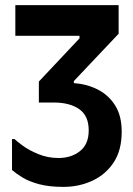

<svg xmlns="http://www.w3.org/2000/svg" viewBox="-20 -720 521 751"><path d="M190 -319H132V-401L291 -570V-580H40V-700H444V-588L269 -403V-395Q321 -391 363 -369.5Q405 -348 430.5 -307.5Q456 -267 456 -205Q456 -132 424.5 -84.5Q393 -37 341 -13Q289 11 228 11Q172 11 133 0.5Q94 -10 68.5 -25.5Q43 -41 27 -55V-176H37Q46 -167 70 -149.5Q94 -132 130.5 -117Q167 -102 209 -102Q259 -102 293 -129Q327 -156 327 -210Q327 -267 290 -293Q253 -319 190 -319Z"/></svg>

Font: Phudu Medium
Style: Regular
Weight: 500
Version: Version 1.005;gftools[0.9.23]